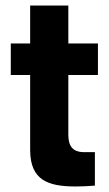

<svg xmlns="http://www.w3.org/2000/svg" viewBox="-20 -671 394 694"><path d="M253 3C275 3 298 2 323 0V-121H281C245 -122 227 -141 227 -183V-400H334V-514H227V-651H89V-514H19V-400H89V-127C90 -20 153 3 253 3Z"/></svg>

Font: Vanilla Cream Black
Style: Regular
Weight: 900
Designer: Jeremy Tribby, Jinavaṁso
Foundry: Tribby Type
Version: Version 1.422;Glyphs 3.1.2 (3151)